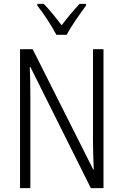

<svg xmlns="http://www.w3.org/2000/svg" viewBox="-20 -1033 634 987"><path d="M270 -854H323C346 -899 391 -962 422 -1004V-1013H389C354 -975 327 -943 297 -903C268 -941 234 -984 205 -1013H172V-1004C203 -965 246 -900 270 -854ZM512 -66V-780H458V-308C458 -268 460 -211 462 -162H459L148 -780H83V-66H136V-546C136 -599 135 -645 133 -689H136L447 -66Z"/></svg>

Font: Noto Sans Malayalam UI Condensed Light
Style: Regular
Weight: 300
Width: 3
Designer: Jelle Bosma - Monotype Design Team
Foundry: Monotype Imaging Inc.
Version: Version 2.104